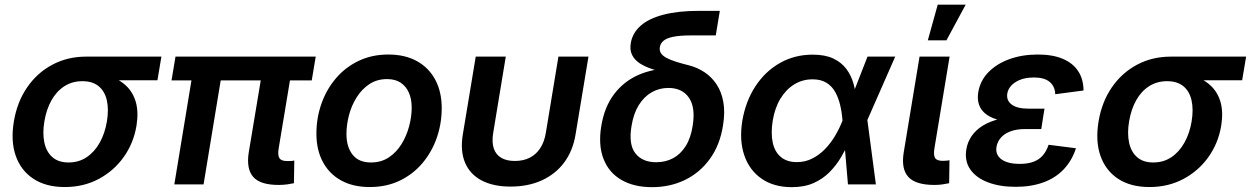

<svg xmlns="http://www.w3.org/2000/svg" viewBox="-20 -773 5245 805"><path d="M251.5 11.2Q172.9 11.2 120.4 -23.2Q67.9 -57.6 46.1 -119.4Q24.4 -181.2 38.1 -263.7Q51.8 -345.7 93.8 -406.7Q135.7 -467.8 199.5 -501.7Q263.2 -535.6 341.3 -535.6H656.7L640.1 -436.5H412.6L325.2 -432.6Q282.7 -432.6 249.8 -411.4Q216.8 -390.1 195.6 -352.1Q174.3 -314 166 -263.7Q157.7 -214.4 166 -175.3Q174.3 -136.2 199.7 -114Q225.1 -91.8 267.6 -91.8Q310.5 -91.8 343.5 -114Q376.5 -136.2 398.2 -175Q419.9 -213.9 428.2 -263.7Q436.5 -314.5 428 -352.3Q419.4 -390.1 393.8 -411.4Q368.2 -432.6 325.7 -432.6L331.1 -469.7Q386.7 -469.7 431.6 -456.3Q476.6 -442.9 506.8 -415.3Q537.1 -387.7 549.3 -345.5Q561.5 -303.2 552.2 -245.6Q540 -172.4 498.5 -114.3Q457 -56.2 393.6 -22.5Q330.1 11.2 251.5 11.2Z M1148.4 2.4Q1070.8 2.4 1041.5 -31.5Q1012.2 -65.4 1022.9 -133.8L1085 -506.8H1207.5L1148.4 -150.9Q1143.6 -122.6 1151.4 -110.1Q1159.2 -97.7 1184.1 -97.7Q1194.3 -97.7 1201.4 -98.1Q1208.5 -98.6 1213.9 -100.1L1212.4 -4.9Q1201.7 -2.4 1184.8 0Q1168 2.4 1148.4 2.4ZM710.9 0 794.4 -506.8H917L833.5 0ZM699.2 -436 715.8 -535.6H1303.7L1287.1 -436Z M1530.3 11.2Q1460 11.2 1409.9 -16.6Q1359.9 -44.4 1333.3 -94.7Q1306.6 -145 1306.6 -212.4Q1306.6 -277.8 1327.4 -337.4Q1348.1 -397 1387.5 -443.6Q1426.8 -490.2 1482.7 -517.3Q1538.6 -544.4 1607.9 -544.4Q1678.2 -544.4 1728.3 -516.6Q1778.3 -488.8 1805.2 -438.2Q1832 -387.7 1832 -319.8Q1832 -254.9 1811.3 -195.3Q1790.5 -135.7 1751.2 -89.1Q1711.9 -42.5 1656 -15.6Q1600.1 11.2 1530.3 11.2ZM1535.2 -91.8Q1578.1 -91.8 1610.1 -113Q1642.1 -134.3 1663.3 -168.7Q1684.6 -203.1 1695.3 -243.4Q1706.1 -283.7 1706.1 -321.8Q1706.1 -357.9 1694.3 -384.5Q1682.6 -411.1 1659.9 -426.3Q1637.2 -441.4 1603 -441.4Q1560.5 -441.4 1528.6 -420.2Q1496.6 -398.9 1475.1 -364.5Q1453.6 -330.1 1443.1 -289.8Q1432.6 -249.5 1432.6 -210.9Q1432.6 -157.2 1458.3 -124.5Q1483.9 -91.8 1535.2 -91.8Z M2120.6 9.3Q2047.9 9.3 1999 -16.6Q1950.2 -42.5 1929.7 -91.3Q1909.2 -140.1 1920.4 -209L1974.6 -535.6H2100.6L2047.9 -216.3Q2041.5 -177.7 2050 -151.4Q2058.6 -125 2081.1 -111.6Q2103.5 -98.1 2138.7 -98.1Q2173.8 -98.1 2200.7 -111.6Q2227.5 -125 2244.9 -151.4Q2262.2 -177.7 2268.6 -216.3L2321.3 -535.6H2447.3L2393.1 -209Q2381.8 -140.6 2345.5 -91.8Q2309.1 -43 2251.7 -16.8Q2194.3 9.3 2120.6 9.3Z M2713.9 11.7Q2637.7 11.7 2585.2 -18.8Q2532.7 -49.3 2510.3 -106.9Q2487.8 -164.6 2501 -244.6Q2514.2 -325.2 2555.2 -378.9Q2596.2 -432.6 2658.2 -459.5Q2720.2 -486.3 2795.9 -486.3L2792 -463.4Q2751 -471.7 2718 -482.2Q2685.1 -492.7 2662.6 -507.3Q2640.1 -522 2629.9 -543.2Q2619.6 -564.5 2625 -593.8Q2632.3 -635.3 2666.3 -665.3Q2700.2 -695.3 2761.5 -711.4Q2822.8 -727.5 2910.6 -727.5H2998L2981 -624.5H2876Q2831.1 -624.5 2803.2 -618.9Q2775.4 -613.3 2762.2 -602.3Q2749 -591.3 2746.6 -575.2Q2744.1 -560.5 2751.5 -549.6Q2758.8 -538.6 2774.9 -530Q2791 -521.5 2815.2 -513.9Q2839.4 -506.3 2870.6 -498.5Q2904.3 -489.7 2933.8 -470.2Q2963.4 -450.7 2984.1 -419.7Q3004.9 -388.7 3012.7 -345.5Q3020.5 -302.2 3011.2 -246.1Q2998.5 -165.5 2957 -107.7Q2915.5 -49.8 2852.8 -19Q2790 11.7 2713.9 11.7ZM2731 -92.8Q2770.5 -92.8 2802 -109.6Q2833.5 -126.5 2855 -160.6Q2876.5 -194.8 2884.3 -246.6Q2896.5 -322.8 2868.4 -363.5Q2840.3 -404.3 2782.2 -404.3Q2744.1 -404.3 2712.2 -386Q2680.2 -367.7 2658.2 -332.3Q2636.2 -296.9 2627.9 -245.1Q2614.7 -167.5 2644 -130.1Q2673.3 -92.8 2731 -92.8Z M3299.3 11.7Q3224.6 11.7 3173.3 -23.7Q3122.1 -59.1 3100.6 -121.8Q3079.1 -184.6 3092.3 -266.6Q3106.4 -349.1 3147.5 -411.6Q3188.5 -474.1 3250.2 -509Q3312 -543.9 3387.7 -543.9Q3439.5 -543.9 3473.9 -527.6Q3508.3 -511.2 3528.6 -483.9Q3548.8 -456.5 3558.1 -423.6Q3567.4 -390.6 3570.3 -357.4H3607.4L3616.2 -272.9L3652.3 0H3535.2L3512.2 -269.5Q3509.8 -302.2 3502.4 -333Q3495.1 -363.8 3481.4 -387.9Q3467.8 -412.1 3444.6 -426.3Q3421.4 -440.4 3386.7 -440.4Q3344.7 -440.4 3310.1 -419.2Q3275.4 -397.9 3252 -359.1Q3228.5 -320.3 3219.7 -266.6Q3211.4 -213.4 3220 -174.6Q3228.5 -135.7 3254.2 -114.5Q3279.8 -93.3 3320.8 -93.3Q3356 -93.3 3385.3 -108.2Q3414.6 -123 3438.7 -147.7Q3462.9 -172.4 3481.2 -203.4Q3499.5 -234.4 3512.2 -266.6L3617.2 -535.6H3733.4L3615.2 -266.6L3578.1 -182.1H3542Q3526.9 -148.9 3506.8 -114.7Q3486.8 -80.6 3458.5 -51.8Q3430.2 -22.9 3391.4 -5.6Q3352.5 11.7 3299.3 11.7Z M3897.9 2.4Q3819.3 2.4 3788.6 -31Q3757.8 -64.5 3769 -133.8L3835.4 -535.6H3961.4L3897.9 -151.9Q3893.1 -123 3900.4 -110.8Q3907.7 -98.6 3933.1 -98.6Q3942.9 -98.6 3949.5 -99.4Q3956.1 -100.1 3960.9 -101.1L3959.5 -4.9Q3948.7 -2.4 3932.6 0Q3916.5 2.4 3897.9 2.4ZM3870.1 -604 3911.6 -753.4H4028.8L3948.2 -604Z M4237.8 10.3Q4171.9 10.3 4122.3 -8.5Q4072.8 -27.3 4048.1 -62.7Q4023.4 -98.1 4031.7 -147.5Q4036.6 -177.7 4054 -202.9Q4071.3 -228 4100.8 -246.3Q4130.4 -264.6 4172.6 -274.7Q4214.8 -284.7 4269 -284.7H4354L4345.7 -231.9H4276.9Q4243.7 -231.9 4218.3 -222.9Q4192.9 -213.9 4177.5 -197Q4162.1 -180.2 4158.2 -158.2Q4152.3 -125 4178.2 -105.5Q4204.1 -85.9 4255.9 -85.9Q4290 -85.9 4313.7 -95Q4337.4 -104 4352.5 -121.8Q4367.7 -139.6 4376.5 -166L4491.2 -151.4Q4474.6 -100.1 4440.4 -63.7Q4406.2 -27.3 4355.2 -8.5Q4304.2 10.3 4237.8 10.3ZM4267.6 -258.8Q4213.9 -258.8 4176.3 -267.6Q4138.7 -276.4 4116 -293Q4093.3 -309.6 4085 -333.3Q4076.7 -356.9 4081.5 -386.2Q4089.8 -435.5 4124.8 -470.9Q4159.7 -506.3 4213.1 -525.4Q4266.6 -544.4 4330.6 -544.4Q4393.1 -544.4 4435.5 -526.6Q4478 -508.8 4500.2 -475.1Q4522.5 -441.4 4522.9 -393.6L4404.3 -377.9Q4403.3 -410.6 4381.1 -429.4Q4358.9 -448.2 4314.9 -448.2Q4269 -448.2 4238.3 -429Q4207.5 -409.7 4203.1 -379.4Q4199.2 -351.6 4221.9 -334.5Q4244.6 -317.4 4292.5 -317.4H4359.4L4349.6 -258.8Z M4799.3 11.2Q4720.7 11.2 4668.2 -23.2Q4615.7 -57.6 4594 -119.4Q4572.3 -181.2 4585.9 -263.7Q4599.6 -345.7 4641.6 -406.7Q4683.6 -467.8 4747.3 -501.7Q4811 -535.6 4889.2 -535.6H5204.6L5188 -436.5H4960.4L4873 -432.6Q4830.6 -432.6 4797.6 -411.4Q4764.6 -390.1 4743.4 -352.1Q4722.2 -314 4713.9 -263.7Q4705.6 -214.4 4713.9 -175.3Q4722.2 -136.2 4747.6 -114Q4772.9 -91.8 4815.4 -91.8Q4858.4 -91.8 4891.4 -114Q4924.3 -136.2 4946 -175Q4967.8 -213.9 4976.1 -263.7Q4984.4 -314.5 4975.8 -352.3Q4967.3 -390.1 4941.7 -411.4Q4916 -432.6 4873.5 -432.6L4878.9 -469.7Q4934.6 -469.7 4979.5 -456.3Q5024.4 -442.9 5054.7 -415.3Q5085 -387.7 5097.2 -345.5Q5109.4 -303.2 5100.1 -245.6Q5087.9 -172.4 5046.4 -114.3Q5004.9 -56.2 4941.4 -22.5Q4877.9 11.2 4799.3 11.2Z"/></svg>

Font: Inter 20pt SemiBold
Style: Italic
Weight: 600
Italic angle: -9.3988°
Version: Version 4.001;git-66647c0bb